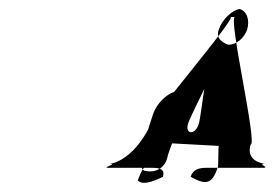

<svg xmlns="http://www.w3.org/2000/svg" viewBox="-20 -741 616 429"><path d="M222 -366C206 -366 243 -375 226 -375C233 -376 276 -384 314 -457C298 -457 511 -703 495 -703H505C489 -703 556 -418 540 -418C529 -382 565 -376 571 -375C555 -375 584 -366 568 -366H440C424 -366 411 -362 406 -346C438 -328 454 -328 466 -366C469 -366 467 -414 469 -415L340 -422L300 -364C295 -357 290 -344 288 -338C296 -328 316 -332 344 -346C349 -362 338 -366 322 -366ZM322 -486C332 -514 359 -539 387 -539C415 -539 363 -421 355 -394C351 -368 330 -354 306 -359C278 -359 313 -458 322 -486ZM400 -464C393 -441 416 -438 424 -464C432 -490 444 -650 471 -650C497 -650 408 -491 400 -464ZM469 -675C462 -657 474 -647 490 -641C509 -641 525 -656 532 -674C539 -697 531 -717 515 -721C497 -717 476 -697 469 -675Z"/></svg>

Font: Zinc
Style: Obl
Weight: 400
Version: Version 1